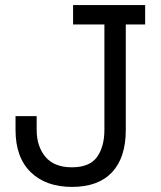

<svg xmlns="http://www.w3.org/2000/svg" viewBox="-20 -720 634 754"><path d="M263 14Q160 14 100.5 -44Q41 -102 41 -210V-264H124V-210Q124 -145 158.5 -104Q193 -63 262 -63Q332 -63 361 -103.5Q390 -144 390 -210V-624H267V-700H550V-624H474V-210Q474 -101 420 -43.5Q366 14 263 14Z"/></svg>

Font: Space Grotesk
Style: Regular
Weight: 400
Designer: Florian Karsten
Foundry: Florian Karsten
Version: Version 2.000